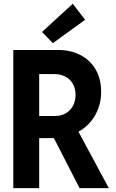

<svg xmlns="http://www.w3.org/2000/svg" viewBox="-20 -980 602 1000"><path d="M358.9 -960.4 423.3 -877 255.4 -755.4 198.7 -813.5ZM546.9 0H394.5L260.7 -260.7H250.5H184.1V0H49.3V-719.7H284.2Q346.7 -719.7 397.5 -694.1Q448.2 -668.5 477.5 -619.1Q506.8 -569.8 506.8 -502.4Q506.8 -435.1 475.8 -380.4Q444.8 -325.7 388.7 -293.9ZM184.1 -376H268.6Q298.3 -376 322.3 -389.6Q346.2 -403.3 359.9 -428.5Q373.5 -453.6 373.5 -485.8Q373.5 -519 359.4 -543.5Q345.2 -567.9 320.3 -581.1Q295.4 -594.2 263.7 -594.2H184.1Z"/></svg>

Font: Reddit Mono
Style: Bold
Weight: 700
Designer: Stephen Hutchings
Foundry: Reddit
Version: Version 1.009